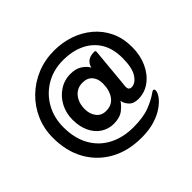

<svg xmlns="http://www.w3.org/2000/svg" viewBox="-166 -763 1095 1095"><g transform="rotate(-45 381.5 -215.5)"><path d="M461 -98Q448 -76 419.5 -53.5Q391 -31 341 -31Q300 -31 265.5 -53Q231 -75 211 -116.5Q191 -158 191 -214Q191 -267 214 -311Q237 -355 277.5 -381.5Q318 -408 368 -408Q409 -408 436.5 -390.5Q464 -373 477 -349Q485 -377 503.5 -389Q522 -401 550 -401H553Q564 -401 562 -389L541 -163Q540 -155 539 -146.5Q538 -138 538 -132Q538 -107 561 -107Q592 -107 617 -144.5Q642 -182 642 -262Q642 -338 610.5 -389Q579 -440 523 -466.5Q467 -493 393 -493Q315 -493 254 -457Q193 -421 158.5 -359.5Q124 -298 124 -221Q124 -131 160 -67.5Q196 -4 260 29Q324 62 406 62Q486 62 536.5 42.5Q587 23 620 -1Q630 -9 636 -9Q645 -9 645 3Q645 19 629 41.5Q613 64 582 86Q551 108 505 122.5Q459 137 398 137Q290 137 209.5 92.5Q129 48 84 -32Q39 -112 39 -220Q39 -294 66.5 -357Q94 -420 143 -467.5Q192 -515 256.5 -541.5Q321 -568 395 -568Q461 -568 520 -548Q579 -528 625.5 -489Q672 -450 698.5 -394.5Q725 -339 725 -267Q725 -201 701 -148Q677 -95 635 -63.5Q593 -32 540 -32Q501 -32 481.5 -55Q462 -78 461 -98ZM363 -114Q410 -114 435 -149Q460 -184 460 -239Q460 -277 439.5 -300.5Q419 -324 381 -324Q336 -324 309.5 -291Q283 -258 283 -208Q283 -169 303.5 -141.5Q324 -114 363 -114Z"/></g></svg>

Font: Zain
Style: Bold
Weight: 700
Designer: Zain,Boutros
Foundry: Mobile Telecommunications Company (Zain), 2024
Version: Version 1.50; ttfautohint (v1.8.4)